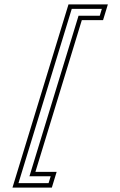

<svg xmlns="http://www.w3.org/2000/svg" viewBox="-20 -686 544 868"><path d="M349.9 -595H445.9L467.6 -666H289.6L36.4 162H214.4L236.1 91H140.1ZM335.1 -615 113.1 111H209.1L199.6 142H63.5L304.4 -646H440.5L431.1 -615Z"/></svg>

Font: Din Kursivschrift
Style: EngGhost
Weight: 400
Version: Version 1.089